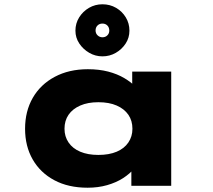

<svg xmlns="http://www.w3.org/2000/svg" viewBox="-20 -867 992 896"><path d="M389 9Q299 9 233.5 -26Q168 -61 132.5 -123Q97 -185 97 -266Q97 -348 133 -410.5Q169 -473 235.5 -508.5Q302 -544 390 -544Q442 -544 484.5 -533Q527 -522 560 -502.5Q593 -483 613.5 -461Q634 -439 641 -418L597 -412V-533H779V0H593V-146L631 -132Q627 -106 606.5 -81Q586 -56 554 -35.5Q522 -15 480 -3Q438 9 389 9ZM439 -144Q489 -144 524.5 -159Q560 -174 579 -202Q598 -230 598 -266Q598 -304 579 -331.5Q560 -359 524.5 -374.5Q489 -390 439 -390Q390 -390 354.5 -374.5Q319 -359 300 -331.5Q281 -304 281 -266Q281 -230 300 -202Q319 -174 354.5 -159Q390 -144 439 -144ZM458 -604Q425 -604 396.5 -620.5Q368 -637 350 -664Q332 -691 332 -724Q332 -758 349.5 -786Q367 -814 395.5 -830.5Q424 -847 458 -847Q493 -847 521.5 -830.5Q550 -814 567 -786Q584 -758 584 -724Q584 -691 566.5 -664Q549 -637 520.5 -620.5Q492 -604 458 -604ZM458 -693Q472 -693 481 -702Q490 -711 490 -724Q490 -739 481 -748Q472 -757 458 -757Q444 -757 435 -748Q426 -739 426 -725Q426 -711 435.5 -702Q445 -693 458 -693Z"/></svg>

Font: Lexend Tera ExtraBold
Style: Regular
Weight: 800
Designer: Bonnie Shaver-Troup, Thomas Jockin
Foundry: Lexend
Version: Version 1.007